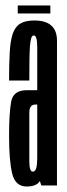

<svg xmlns="http://www.w3.org/2000/svg" viewBox="-20 -681 245 705"><path d="M131.6 0 116.7 -47.9V-370.7Q116.7 -464.4 116.7 -507.7Q116.7 -550.9 104.1 -550.9L106 -605.8Q189.4 -605.8 189.3 -531.1Q189.2 -456.4 189.2 -332.1V0ZM77.7 3.8Q36.6 3.8 24.9 -43.1Q13.3 -90 13.3 -180.8Q13.3 -266.6 21.1 -308.2Q28.9 -349.8 78.2 -349.8Q99.8 -349.8 121.9 -349.8V-297.1Q116.9 -297.1 110.1 -297.1Q87.7 -297.1 87.7 -268Q87.7 -238.8 87.7 -181.5Q87.7 -126.9 87.7 -88.8Q87.7 -50.8 100.3 -50.8Q109.5 -50.8 113.1 -64Q116.7 -77.2 116.7 -100.2L138.2 -87Q138.2 -46.3 128.7 -21.3Q119.1 3.8 77.7 3.8ZM13.3 -385.4Q13.3 -446.2 15.7 -488.4Q18 -530.6 26.6 -556.5Q35.1 -582.4 54 -594.1Q72.8 -605.8 106 -605.8L106.6 -579.6L104.1 -550.9Q98 -550.9 94.8 -541.2Q91.6 -531.5 90 -511.4Q88.5 -491.3 88.1 -459.9Q87.7 -428.6 87.7 -385.4ZM45.2 -631.5V-661H164.9V-631.5Z"/></svg>

Font: Anybody UltraCondensed Thin
Style: Regular
Weight: 100
Width: 1
Designer: Tyler Finck
Foundry: Etcetera Type Company
Version: Version 1.110